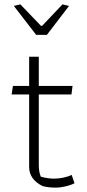

<svg xmlns="http://www.w3.org/2000/svg" viewBox="-20 -851 396 876"><path d="M43 -824 73 -831 167 -733H172L265 -831L295 -824L194 -692H145ZM174 -2Q113 -33 113 -89V-420H33L39 -459H113V-592H157V-459H311L306 -420H157V-101Q157 -81 159 -70Q161 -59 166 -45Q197 -36 227 -36Q247 -36 269 -40.5Q291 -45 307 -53L320 -15Q305 -7 280.5 -1Q256 5 234 5Q201 5 174 -2Z"/></svg>

Font: Athiti Light
Style: Regular
Weight: 300
Designer: CadsonDemak Team
Foundry: CadsonDemak
Version: Version 1.032